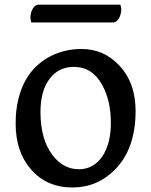

<svg xmlns="http://www.w3.org/2000/svg" viewBox="-20 -809 660 838"><path d="M48.3 0ZM48.3 -269.5Q48.3 -329.1 60.1 -376.5Q71.8 -423.8 92.3 -460Q112.8 -496.1 140.6 -521.7Q168.5 -547.4 200.2 -563.5Q262.2 -595.2 336.4 -595.2Q431.6 -595.2 498 -525.9Q571.8 -449.7 571.8 -324.7Q571.8 -160.6 482.4 -69.3Q404.8 9.3 296.4 9.3Q183.1 9.3 114.7 -70.3Q48.3 -147 48.3 -269.5ZM325.2 -70.3Q357.9 -70.3 383.8 -85.7Q409.7 -101.1 427.7 -127.9Q463.9 -183.6 463.9 -272.5Q463.9 -370.1 425.8 -438.5Q382.8 -517.1 302.2 -517.1Q237.3 -517.1 198.2 -467.3Q156.7 -414.6 156.7 -319.8Q156.7 -201.2 209 -132.3Q255.9 -70.3 325.2 -70.3ZM116.7 -710.9Q112.8 -721.7 112.8 -732.4Q112.8 -743.2 115.5 -753.2Q118.2 -763.2 123 -771Q134.3 -788.6 147.9 -788.6H504.9Q509.3 -779.8 509.3 -768.8Q509.3 -757.8 506.6 -747.8Q503.9 -737.8 499.5 -729.5Q488.3 -710.9 472.7 -710.9Z"/></svg>

Font: Quando
Style: Regular
Weight: 400
Version: Version 1.002